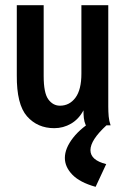

<svg xmlns="http://www.w3.org/2000/svg" viewBox="-20 -485 490 743"><path d="M190 11Q125 11 84.5 -35Q44 -81 45 -194V-465H149V-191Q149 -125 167 -100.5Q185 -76 212 -76Q249 -76 272 -107Q295 -138 295 -200V-465H399V-73Q399 -53 400.5 -35Q402 -17 408 0H312Q306 -14 304.5 -28Q303 -42 303 -58Q285 -24 255 -6.5Q225 11 190 11ZM391 150 350 238Q289 221 260 191Q231 161 231 126Q231 89 263 48Q295 7 355 -27L392 0Q330 57 330 96Q330 135 391 150Z"/></svg>

Font: Inconsolata SemiCondensed Bold
Style: Regular
Weight: 700
Width: 4
Monospace: yes
Designer: Raph Levien, Cyreal, Brenton Simpson
Foundry: Raph Levien, Cyreal, Google
Version: Version 3.001; ttfautohint (v1.8.2.53-6de2)